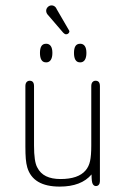

<svg xmlns="http://www.w3.org/2000/svg" viewBox="-20 -681 467 711"><path d="M319 -35Q319 -7 323.5 0.5Q328 8 335 8Q342 8 346 3Q350 -2 350 -10V-362Q350 -372 346 -377Q342 -382 334 -382Q327 -382 322.5 -377Q318 -372 318 -362V-142Q318 -105 313.5 -84.5Q309 -64 297 -50Q270 -18 204 -18Q172 -18 150.5 -28.5Q129 -39 118 -61Q106 -82 106 -142V-362Q106 -372 102 -377Q98 -382 90 -382Q83 -382 78.5 -377Q74 -372 74 -362V-139Q74 -111 75.5 -93Q77 -75 81 -61Q102 10 201 10Q281 10 319 -35ZM151 -519Q139 -519 133.5 -510.5Q128 -502 128 -485Q128 -468 133.5 -459Q139 -450 151 -450Q162 -450 168 -459Q174 -468 174 -485Q174 -502 168 -510.5Q162 -519 151 -519ZM277 -519Q265 -519 259.5 -510.5Q254 -502 254 -485Q254 -468 259.5 -459Q265 -450 277 -450Q288 -450 294 -459Q300 -468 300 -485Q300 -502 294 -510.5Q288 -519 277 -519ZM159 -624 214 -560Q217 -557 219.5 -555.5Q222 -554 225 -554Q230 -554 233.5 -557.5Q237 -561 237 -565Q237 -567 233 -573L190 -647Q188 -652 185 -655Q182 -658 178.5 -659.5Q175 -661 171 -661Q163 -661 157 -655Q151 -649 151 -641Q151 -632 159 -624Z"/></svg>

Font: Beiruti ExtraLight
Style: Regular
Weight: 250
Designer: Arlette Boutros
Foundry: Boutros
Version: Version 1.41